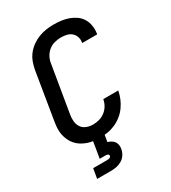

<svg xmlns="http://www.w3.org/2000/svg" viewBox="-228 -856 1056 1189"><g transform="rotate(-30 300.0 -261.5)"><path d="M254 8Q230 8 207 5.5Q184 3 163 -4.5Q142 -12 123.5 -23.5Q105 -35 90.5 -51.5Q76 -68 67 -88Q58 -108 53.5 -130Q49 -152 50.5 -175.5Q52 -199 56 -222L111 -557Q116 -584 125.5 -610Q135 -636 152.5 -658.5Q170 -681 194 -698Q218 -715 244 -725Q270 -735 297 -739Q324 -743 350 -743Q378 -743 405 -739.5Q432 -736 457 -727Q482 -718 503 -703Q524 -688 537.5 -666Q551 -644 555.5 -617Q560 -590 556 -563Q556 -561 555.5 -559Q555 -557 554 -555H448Q448 -556 448 -557Q448 -558 448 -559Q452 -579 445.5 -598Q439 -617 424.5 -629.5Q410 -642 390.5 -646.5Q371 -651 350 -651Q328 -651 304.5 -645Q281 -639 262 -623.5Q243 -608 231.5 -586.5Q220 -565 217 -542L161 -207Q157 -184 159.5 -160.5Q162 -137 174.5 -119Q187 -101 208.5 -92.5Q230 -84 254 -84Q276 -84 298.5 -90Q321 -96 340 -110.5Q359 -125 371 -145.5Q383 -166 387 -189H494Q489 -161 478 -135Q467 -109 450.5 -85.5Q434 -62 411 -43.5Q388 -25 361.5 -13Q335 -1 308 3.5Q281 8 254 8ZM107 220 119 150H219Q223 150 227.5 149.5Q232 149 236 147.5Q240 146 243.5 142.5Q247 139 247 135Q248 131 245.5 127.5Q243 124 239.5 122.5Q236 121 232 120.5Q228 120 224 120H183L203 0H285L276 54Q289 58 300.5 64.5Q312 71 320 82Q328 93 330 107Q332 121 329 135Q326 154 314.5 172Q303 190 285 201Q267 212 247 216Q227 220 207 220Z"/></g></svg>

Font: Iosevka Curly SmBdExObl
Style: Regular
Weight: 600
Width: 7
Italic angle: -9°
Monospace: yes
Designer: Belleve Invis
Foundry: Belleve Invis
Version: Version 11.1.0; ttfautohint (v1.8.3)